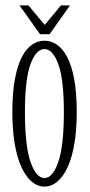

<svg xmlns="http://www.w3.org/2000/svg" viewBox="-20 -677 332 708"><path d="M144 11Q118 11 96.2 -7.8Q74.5 -26.5 58.5 -62Q42.5 -97.5 34 -148.2Q25.5 -199 25.5 -263.5Q25.5 -334 34.8 -384.2Q44 -434.5 60.2 -466Q76.5 -497.5 98 -512.2Q119.5 -527 144 -527Q168.5 -527 190 -512.2Q211.5 -497.5 228 -466Q244.5 -434.5 253.8 -384.2Q263 -334 263 -263.5Q263 -199 254.5 -148.2Q246 -97.5 230 -62Q214 -26.5 192 -7.8Q170 11 144 11ZM144 -20.5Q174.5 -20.5 195 -80.2Q215.5 -140 215.5 -263.5Q215.5 -385 195 -440.5Q174.5 -496 144 -496Q113 -496 92.5 -440.5Q72 -385 72 -263.5Q72 -140 92.5 -80.2Q113 -20.5 144 -20.5ZM127.5 -551 52 -657H85L145 -585L204.5 -657H238L163 -551Z"/></svg>

Font: Imbue Thin 10pt ExtraLight
Style: Regular
Weight: 250
Version: Version 1.102